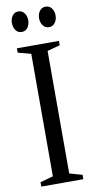

<svg xmlns="http://www.w3.org/2000/svg" viewBox="-104 -999 509 1041"><g transform="rotate(-10 150.5 -478.5)"><path d="M35 0V-24L106.5 -44V-718.5L35 -737.5V-761.5H266.5V-737.5L196.5 -718.5V-44L266.5 -24V0ZM227 -844Q206 -844 193.8 -861Q181.5 -878 181.5 -900.5Q181.5 -924 194 -940.5Q206.5 -957 227 -957Q248 -957 260.2 -940.5Q272.5 -924 272.5 -900.5Q272.5 -878 260.2 -861Q248 -844 227 -844ZM76.5 -844Q55.5 -844 43.8 -861Q32 -878 32 -900.5Q32 -924 44 -940.5Q56 -957 76.5 -957Q97.5 -957 109.8 -940.5Q122 -924 122 -900.5Q122 -878 110 -861Q98 -844 76.5 -844Z"/></g></svg>

Font: Libre Caslon Condensed
Style: Regular
Weight: 400
Designer: Pablo Impallari, Rodrigo Fuenzalida, Katja Schimmel, Ertekin Erdin
Foundry: Pablo Impallari, Rodrigo Fuenzalida
Version: Version 2.000; ttfautohint (v1.8.4.7-5d5b);gftools[0.9.33]